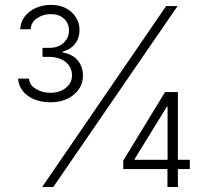

<svg xmlns="http://www.w3.org/2000/svg" viewBox="-20 -752 831 772"><path d="M182.6 -340.8Q146 -340.8 117.2 -352.8Q88.4 -364.7 71.3 -386.5Q54.2 -408.2 52.7 -436H96.7Q98.1 -410.6 123.8 -394.8Q149.4 -378.9 182.6 -378.9Q220.7 -378.9 245.1 -398.9Q269.5 -418.9 269.5 -448.7Q269.5 -481.9 244.1 -502.7Q218.8 -523.4 174.3 -523.4H150.9V-559.6H174.3Q212.9 -558.6 235.1 -578.9Q257.3 -599.1 257.3 -629.4Q257.3 -658.7 237.3 -677Q217.3 -695.3 184.1 -695.3Q153.3 -695.3 128.9 -678.7Q104.5 -662.1 103.5 -634.3H61.5Q62.5 -663.1 79.1 -685.1Q95.7 -707 123.5 -719.7Q151.4 -732.4 185.1 -732.4Q220.7 -732.4 246.3 -718.3Q272 -704.1 285.9 -681.4Q299.8 -658.7 299.8 -631.8Q299.8 -598.6 281.5 -575.7Q263.2 -552.7 231.9 -544.4V-541Q272 -534.2 292.7 -509Q313.5 -483.9 313.5 -447.3Q313.5 -402.3 276.9 -371.6Q240.2 -340.8 182.6 -340.8ZM149.4 0 647.9 -727.5H693.8L194.3 0ZM475.6 -72.3V-106.4L643.6 -381.8H670.4V-323.2H650.9L521.5 -112.8V-109.4H743.2V-72.3ZM653.3 0V-82.5L653.8 -98.1V-381.8H695.3V0Z"/></svg>

Font: Inter ExtraLight
Style: Regular
Weight: 250
Designer: Rasmus Andersson
Foundry: rsms
Version: Version 4.001;git-66647c0bb